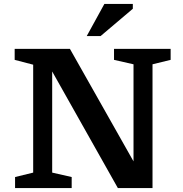

<svg xmlns="http://www.w3.org/2000/svg" viewBox="-20 -955 931 975"><path d="M148.5 -78.5V-626.5L54.5 -651V-707H335L658 -135.5V-628.5L559 -651V-707H846.5V-651L754.5 -628.5V0H578.5L245 -592V-78.5L344 -56V0H56.5V-56ZM420.5 -772 510 -935H654.5V-910.5L491 -772Z"/></svg>

Font: Newsreader Caption Medium
Style: Regular
Weight: 500
Designer: Hugues Gentile
Foundry: Production Type
Version: Version 1.001